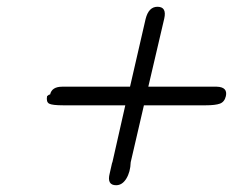

<svg xmlns="http://www.w3.org/2000/svg" viewBox="-20 -548 688 567"><path d="M119 -264Q124 -269 128 -269Q133 -292 164 -292H364L410 -492Q419 -528 445 -528Q473 -528 465 -493L418 -292H602H620Q653 -291 647 -264Q643 -247 629.5 -242Q616 -237 587 -237H405L366 -69Q365 -40 353 -20.5Q341 -1 323 -1Q295 -1 304 -36L311 -67L312 -69L350 -237H167Q134 -237 125 -242Q116 -247 119 -264Z"/></svg>

Font: Coval
Style: ExtraLight Italic
Weight: 200
Foundry: Context Ltd
Version: Version 001.000